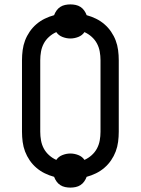

<svg xmlns="http://www.w3.org/2000/svg" viewBox="-20 -804 640 873"><path d="M300 49Q288 49 276 46.5Q264 44 254 37.5Q244 31 237 21Q230 11 226 0Q204 -6 183.5 -16Q163 -26 145.5 -41Q128 -56 115 -75Q102 -94 94 -115Q86 -136 83 -159Q80 -182 80 -205V-530Q80 -553 83 -576Q86 -599 94 -620Q102 -641 115 -660Q128 -679 145.5 -694Q163 -709 183.5 -719Q204 -729 226 -735Q230 -746 237 -756Q244 -766 254 -772.5Q264 -779 276 -781.5Q288 -784 300 -784Q312 -784 324 -781.5Q336 -779 346 -772.5Q356 -766 363 -756Q370 -746 374 -735Q396 -729 416.5 -719Q437 -709 454.5 -694Q472 -679 485 -660Q498 -641 506 -620Q514 -599 517 -576Q520 -553 520 -530V-205Q520 -182 517 -159Q514 -136 506 -115Q498 -94 485 -75Q472 -56 454.5 -41Q437 -26 416.5 -16Q396 -6 374 0Q370 11 363 21Q356 31 346 37.5Q336 44 324 46.5Q312 49 300 49ZM364 -77Q382 -85 397 -98.5Q412 -112 421 -129Q430 -146 433.5 -165.5Q437 -185 437 -205V-530Q437 -550 433.5 -569.5Q430 -589 421 -606Q412 -623 397 -636.5Q382 -650 364 -658Q354 -643 336 -636Q318 -629 300 -629Q282 -629 264 -636Q246 -643 236 -658Q218 -650 203 -636.5Q188 -623 179 -606Q170 -589 166.5 -569.5Q163 -550 163 -530V-205Q163 -185 166.5 -165.5Q170 -146 179 -129Q188 -112 203 -98.5Q218 -85 236 -77Q246 -92 264 -99Q282 -106 300 -106Q318 -106 336 -99Q354 -92 364 -77Z"/></svg>

Font: Iosevka Fixed Extended
Style: Regular
Weight: 400
Width: 7
Monospace: yes
Designer: Belleve Invis
Foundry: Belleve Invis
Version: Version 24.1.1; ttfautohint (v1.8.4)